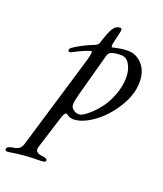

<svg xmlns="http://www.w3.org/2000/svg" viewBox="-246 -607 837 988"><g transform="rotate(20 172.5 -112.5)"><path d="M357 -282Q357 -321 340 -351Q323 -381 293 -381Q256 -381 238 -372Q224 -366 219 -341L158 -117Q147 -76 147 -57Q147 -42 161 -31Q175 -20 192 -20Q207 -20 234 -41Q261 -62 289 -96Q317 -130 337 -180.5Q357 -231 357 -282ZM-80 286Q-100 289 -100 277Q-100 262 -70 257Q-47 254 -35.5 246Q-24 238 -18 220L136 -294Q152 -348 142 -348Q140 -348 136 -347Q100 -335 47 -307Q43 -304 37 -305Q31 -306 30 -311Q27 -321 45 -332Q91 -362 150 -385Q165 -392 168 -401Q188 -466 203 -489Q218 -512 240 -512Q254 -512 248 -490L233 -424Q229 -402 236 -402Q237 -402 248.5 -405Q260 -408 279.5 -411Q299 -414 320 -414Q364 -414 397 -378.5Q430 -343 430 -282Q430 -214 386 -143Q342 -72 282 -29Q222 14 173 14Q158 14 145 6L132 -2Q122 -2 113 24L55 208Q44 241 87 246Q117 248 117 261Q117 272 88 272Q-2 272 -80 286Z"/></g></svg>

Font: EB Garamond 12
Style: Italic
Weight: 400
Italic angle: -17°
Version: Version 0.016; ttfautohint (v1.8.4)